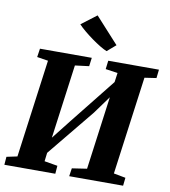

<svg xmlns="http://www.w3.org/2000/svg" viewBox="-104 -1096 1049 1184"><g transform="rotate(10 420.5 -503.5)"><path d="M4 0 8 -50.5 74.5 -64.5 157.5 -678.5 88 -689.5 96 -743H420.5L413.5 -689.5L326 -678.5L254.5 -148.5L222 -162.5L354.5 -331L626.5 -672.5L575.5 -552L593 -678.5L517 -689.5L523.5 -743H841L835 -689.5L761.5 -678.5L678.5 -64.5L753 -50.5L747.5 0H410L417.5 -50.5L510.5 -64.5L581 -587L610.5 -575.5L492.5 -413L207.5 -65L253.5 -138.5L244.5 -64.5L327 -50.5L323 0ZM503 -799.5Q486 -806 460.2 -821.5Q434.5 -837 406.5 -857.2Q378.5 -877.5 354 -898Q329.5 -918.5 315 -934.5L410.5 -1007L557 -846Z"/></g></svg>

Font: Merriweather 20pt Black
Style: Italic
Weight: 900
Italic angle: -7.8°
Version: Version 2.101